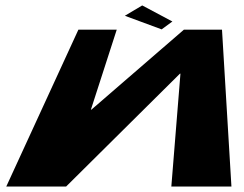

<svg xmlns="http://www.w3.org/2000/svg" viewBox="-20 -686 896 706"><path d="M502.9 -666 439.1 -628 574.4 -578 613.9 -607ZM610 0H831L796.3 -577H656.3L316.3 -283H314.3L409.3 -577H268.3L3 0H223L641.5 -415H643.5Z"/></svg>

Font: Hussar Milosc
Style: Obl
Weight: 700
Foundry: Cannot Into Space Fonts
Version: Version 1.02